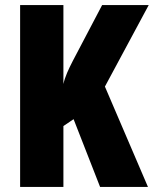

<svg xmlns="http://www.w3.org/2000/svg" viewBox="-20 -734 604 754"><path d="M561 0 392 -394 564 -714H381L266 -495C249 -462 235 -432 229 -404V-714H59V0H229V-239L269 -266L373 0Z"/></svg>

Font: Noto Sans Hebrew ExtraCondensed Black
Style: Regular
Weight: 900
Width: 2
Designer: Monotype Design Team
Foundry: Monotype Imaging Inc.
Version: Version 2.004